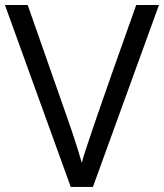

<svg xmlns="http://www.w3.org/2000/svg" viewBox="-22 -742 651 762"><path d="M302.7 -95.7Q312.5 -144 518.6 -722.2H608.9L346.7 0H258.8L-2.4 -722.2H87.9L248.5 -264.2Q279.8 -174.8 302.7 -95.7Z"/></svg>

Font: Oxygen-Regular
Style: Regular
Weight: 400
Designer: Vernon Adams
Foundry: Vernon Adams
Version: Version Release 0.2.3 webfont; ttfautohint (v0.93.3-1d66) -l